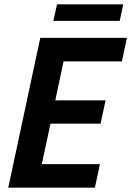

<svg xmlns="http://www.w3.org/2000/svg" viewBox="-20 -862 603 882"><path d="M18 0 165 -688H563L540 -580H272L234 -401H465L442 -294H212L172 -108H439L416 0ZM225 -766 242 -842H546L530 -766Z"/></svg>

Font: Saira SemiCondensed SemiBold
Style: Italic
Weight: 600
Width: 4
Italic angle: -12°
Designer: Hector Gatti with collaboration of the Omnibus-Type team
Foundry: Omnibus-Type
Version: Version 1.101